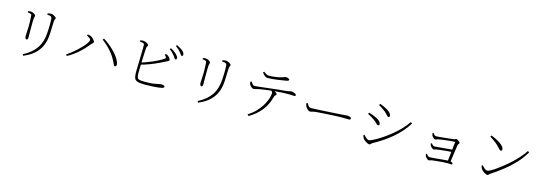

<svg xmlns="http://www.w3.org/2000/svg" viewBox="21 -1936 8868 3150"><g transform="rotate(15 4455.0 -360.5)"><path d="M369 51 355 28Q503 -49 574.5 -155.5Q646 -262 654 -418Q656 -454 657.5 -485.5Q659 -517 659.5 -545Q660 -573 659.5 -600Q659 -627 657 -654Q656 -665 653 -675.5Q650 -686 636 -693Q629 -697 612.5 -699.5Q596 -702 576 -703L575 -724Q589 -729 605 -731.5Q621 -734 632 -734Q646 -734 662 -728.5Q678 -723 692.5 -714.5Q707 -706 716 -697Q725 -688 725 -682Q725 -672 721 -665.5Q717 -659 713 -651Q709 -643 708 -626Q707 -604 706 -576.5Q705 -549 704 -520.5Q703 -492 702 -464.5Q701 -437 700 -414Q693 -242 612.5 -129.5Q532 -17 369 51ZM257 -656 256 -677Q270 -680 283 -681.5Q296 -683 305 -683Q318 -683 332 -678Q346 -673 358.5 -665.5Q371 -658 379 -649Q387 -640 387 -632Q387 -624 385 -617Q383 -610 380.5 -600.5Q378 -591 376 -573Q375 -560 374.5 -527.5Q374 -495 374 -453.5Q374 -412 374 -371.5Q374 -331 374.5 -301Q375 -271 375 -262Q375 -238 367.5 -230Q360 -222 352 -222Q343 -222 336.5 -229Q330 -236 326.5 -248Q323 -260 323 -274Q323 -294 326.5 -330.5Q330 -367 331 -432Q332 -455 331 -489.5Q330 -524 329 -557Q328 -590 326 -607Q325 -626 322.5 -634Q320 -642 307 -646Q295 -651 283.5 -652.5Q272 -654 257 -656Z M1293 -541 1302 -561Q1312 -560 1326 -558Q1340 -556 1354 -550Q1366 -545 1379 -534.5Q1392 -524 1404 -511.5Q1416 -499 1423.5 -487Q1431 -475 1431 -466Q1431 -454 1420.5 -446.5Q1410 -439 1397 -423Q1362 -379 1322.5 -337Q1283 -295 1240.5 -257.5Q1198 -220 1152.5 -188Q1107 -156 1060 -131L1044 -153Q1079 -176 1122 -210Q1165 -244 1207 -282.5Q1249 -321 1284 -359.5Q1319 -398 1340.5 -430.5Q1362 -463 1362 -484Q1362 -495 1349.5 -506Q1337 -517 1320.5 -526.5Q1304 -536 1293 -541ZM1866 -173Q1852 -173 1846.5 -184.5Q1841 -196 1829 -223Q1783 -321 1716 -398Q1649 -475 1560 -543L1577 -565Q1626 -535 1678 -493Q1730 -451 1775.5 -403Q1821 -355 1851.5 -307Q1882 -259 1889 -217Q1892 -202 1889 -192Q1886 -182 1880 -177.5Q1874 -173 1866 -173Z M2751 -592Q2735 -612 2714 -634Q2693 -656 2663 -677L2679 -696Q2715 -677 2740.5 -658.5Q2766 -640 2782 -623Q2801 -604 2810 -590Q2819 -576 2818 -561Q2817 -550 2810.5 -543.5Q2804 -537 2795 -538Q2784 -540 2775.5 -556.5Q2767 -573 2751 -592ZM2834 -674Q2817 -694 2797.5 -712.5Q2778 -731 2747 -753L2762 -772Q2797 -755 2823.5 -738.5Q2850 -722 2867 -706Q2887 -688 2894.5 -673.5Q2902 -659 2901 -643Q2901 -632 2895.5 -626.5Q2890 -621 2881 -621Q2870 -622 2860.5 -638.5Q2851 -655 2834 -674ZM2156 -691Q2173 -694 2188.5 -696.5Q2204 -699 2218 -697Q2231 -696 2245.5 -690.5Q2260 -685 2273.5 -677Q2287 -669 2295.5 -660.5Q2304 -652 2304 -645Q2304 -637 2299.5 -632Q2295 -627 2290.5 -619Q2286 -611 2284 -595Q2282 -573 2279.5 -528.5Q2277 -484 2275 -429.5Q2273 -375 2271.5 -321Q2270 -267 2269 -224.5Q2268 -182 2268 -162Q2268 -110 2279.5 -87Q2291 -64 2323.5 -58.5Q2356 -53 2418 -53Q2500 -53 2549.5 -60.5Q2599 -68 2628.5 -75.5Q2658 -83 2678 -83Q2704 -83 2721.5 -77Q2739 -71 2739 -58Q2739 -48 2731.5 -42Q2724 -36 2712 -32Q2694 -27 2656 -21.5Q2618 -16 2558.5 -12.5Q2499 -9 2417 -9Q2356 -9 2318 -15.5Q2280 -22 2260 -39Q2240 -56 2233 -88.5Q2226 -121 2226 -172Q2226 -189 2227 -225.5Q2228 -262 2229 -309Q2230 -356 2231.5 -407Q2233 -458 2234 -504Q2235 -550 2235.5 -584Q2236 -618 2235 -631Q2234 -654 2216.5 -660.5Q2199 -667 2157 -671ZM2607 -568 2623 -583Q2633 -581 2641 -578Q2649 -575 2655 -571Q2671 -561 2689 -539.5Q2707 -518 2707 -503Q2707 -490 2689.5 -481.5Q2672 -473 2644 -458Q2611 -441 2550.5 -412.5Q2490 -384 2412 -354Q2334 -324 2246 -301L2241 -335Q2318 -358 2392 -387.5Q2466 -417 2526.5 -447.5Q2587 -478 2622 -503Q2636 -513 2638 -520Q2640 -527 2633 -538Q2629 -546 2622 -553.5Q2615 -561 2607 -568Z M3339 51 3325 28Q3473 -49 3544.5 -155.5Q3616 -262 3624 -418Q3626 -454 3627.5 -485.5Q3629 -517 3629.5 -545Q3630 -573 3629.5 -600Q3629 -627 3627 -654Q3626 -665 3623 -675.5Q3620 -686 3606 -693Q3599 -697 3582.5 -699.5Q3566 -702 3546 -703L3545 -724Q3559 -729 3575 -731.5Q3591 -734 3602 -734Q3616 -734 3632 -728.5Q3648 -723 3662.5 -714.5Q3677 -706 3686 -697Q3695 -688 3695 -682Q3695 -672 3691 -665.5Q3687 -659 3683 -651Q3679 -643 3678 -626Q3677 -604 3676 -576.5Q3675 -549 3674 -520.5Q3673 -492 3672 -464.5Q3671 -437 3670 -414Q3663 -242 3582.5 -129.5Q3502 -17 3339 51ZM3227 -656 3226 -677Q3240 -680 3253 -681.5Q3266 -683 3275 -683Q3288 -683 3302 -678Q3316 -673 3328.5 -665.5Q3341 -658 3349 -649Q3357 -640 3357 -632Q3357 -624 3355 -617Q3353 -610 3350.5 -600.5Q3348 -591 3346 -573Q3345 -560 3344.5 -527.5Q3344 -495 3344 -453.5Q3344 -412 3344 -371.5Q3344 -331 3344.5 -301Q3345 -271 3345 -262Q3345 -238 3337.5 -230Q3330 -222 3322 -222Q3313 -222 3306.5 -229Q3300 -236 3296.5 -248Q3293 -260 3293 -274Q3293 -294 3296.5 -330.5Q3300 -367 3301 -432Q3302 -455 3301 -489.5Q3300 -524 3299 -557Q3298 -590 3296 -607Q3295 -626 3292.5 -634Q3290 -642 3277 -646Q3265 -651 3253.5 -652.5Q3242 -654 3227 -656Z M4079 -504 4098 -512Q4110 -491 4125.5 -472.5Q4141 -454 4158 -454Q4179 -454 4218 -458Q4257 -462 4309 -468Q4361 -474 4421 -481Q4481 -488 4544 -495Q4607 -502 4668 -507Q4704 -510 4723 -514Q4742 -518 4752 -521Q4762 -524 4771 -524Q4787 -524 4806.5 -518.5Q4826 -513 4841 -503.5Q4856 -494 4856 -482Q4856 -475 4852 -469Q4848 -463 4833 -463Q4823 -463 4799 -465.5Q4775 -468 4741 -468Q4707 -468 4637.5 -465.5Q4568 -463 4489 -455Q4440 -450 4386 -443Q4332 -436 4289.5 -429Q4247 -422 4230 -418Q4208 -413 4190.5 -407.5Q4173 -402 4158 -401Q4149 -401 4133.5 -410.5Q4118 -420 4104.5 -434.5Q4091 -449 4086 -462Q4082 -470 4081 -479.5Q4080 -489 4079 -504ZM4195 49 4173 27Q4248 -21 4300 -75Q4352 -129 4386 -182.5Q4420 -236 4438.5 -282Q4457 -328 4464 -361.5Q4471 -395 4471 -408Q4471 -423 4462 -436Q4453 -449 4431 -468L4465 -476Q4478 -470 4497.5 -459.5Q4517 -449 4532.5 -436.5Q4548 -424 4548 -413Q4548 -405 4542 -400Q4536 -395 4529 -389Q4522 -383 4519 -372Q4508 -334 4490 -284Q4472 -234 4438 -178Q4404 -122 4345.5 -64Q4287 -6 4195 49ZM4642 -671Q4614 -667 4576.5 -660.5Q4539 -654 4498 -648.5Q4457 -643 4417.5 -639Q4378 -635 4344 -635Q4310 -635 4286.5 -653.5Q4263 -672 4239 -705L4256 -720Q4284 -698 4303.5 -687.5Q4323 -677 4348 -677Q4376 -677 4406.5 -679.5Q4437 -682 4467 -687Q4497 -692 4524 -697Q4556 -704 4573 -710.5Q4590 -717 4600.5 -722Q4611 -727 4622 -727Q4648 -727 4667 -718.5Q4686 -710 4686 -696Q4686 -687 4676 -681Q4666 -675 4642 -671Z M5079 -408Q5088 -392 5097.5 -377Q5107 -362 5119.5 -352.5Q5132 -343 5150 -343Q5171 -343 5212 -344.5Q5253 -346 5305 -349Q5357 -352 5411.5 -355Q5466 -358 5515 -361Q5564 -364 5598 -366.5Q5632 -369 5642 -369Q5692 -372 5714.5 -375Q5737 -378 5756 -378Q5771 -378 5788 -374.5Q5805 -371 5816.5 -364Q5828 -357 5828 -346Q5828 -336 5822 -329.5Q5816 -323 5793 -323Q5768 -323 5739.5 -324Q5711 -325 5668 -325Q5651 -325 5608.5 -323.5Q5566 -322 5511 -319Q5456 -316 5400.5 -312.5Q5345 -309 5299.5 -306Q5254 -303 5232 -300Q5207 -297 5192.5 -293Q5178 -289 5168 -286Q5158 -283 5145 -283Q5134 -283 5118 -295Q5102 -307 5088.5 -323.5Q5075 -340 5069 -354Q5064 -367 5061.5 -377.5Q5059 -388 5057 -401Z M6218 -679 6231 -704Q6260 -694 6292 -680Q6324 -666 6351 -650Q6385 -630 6403 -612.5Q6421 -595 6428.5 -580.5Q6436 -566 6436 -554Q6436 -544 6431 -537Q6426 -530 6415 -530Q6405 -530 6393.5 -541.5Q6382 -553 6365.5 -572Q6349 -591 6322 -611Q6298 -631 6268 -650Q6238 -669 6218 -679ZM6794 -544 6819 -528Q6774 -453 6714.5 -385.5Q6655 -318 6584 -257.5Q6513 -197 6434 -144.5Q6355 -92 6272 -47Q6265 -43 6258.5 -35Q6252 -27 6244.5 -21Q6237 -15 6225 -15Q6212 -15 6190 -26.5Q6168 -38 6148 -53.5Q6128 -69 6118 -82Q6111 -92 6105 -110.5Q6099 -129 6097 -136L6114 -146Q6129 -128 6144 -113Q6159 -98 6174.5 -88.5Q6190 -79 6205 -79Q6217 -79 6252.5 -95Q6288 -111 6338.5 -140.5Q6389 -170 6449 -211.5Q6509 -253 6571 -305Q6633 -357 6690.5 -417Q6748 -477 6794 -544ZM6081 -493 6093 -517Q6134 -505 6164.5 -493.5Q6195 -482 6226 -466Q6255 -452 6273 -436.5Q6291 -421 6299.5 -405.5Q6308 -390 6308 -375Q6308 -369 6305 -364.5Q6302 -360 6297.5 -357Q6293 -354 6288 -354Q6276 -354 6265 -364Q6254 -374 6238.5 -390Q6223 -406 6196 -425Q6170 -444 6143 -460Q6116 -476 6081 -493Z M7200 -469Q7210 -456 7221.5 -441.5Q7233 -427 7252 -427Q7264 -427 7293 -429.5Q7322 -432 7359.5 -435.5Q7397 -439 7434.5 -443Q7472 -447 7502 -450.5Q7532 -454 7546 -456Q7559 -458 7565.5 -461Q7572 -464 7576.5 -467Q7581 -470 7587 -470Q7595 -470 7606 -464.5Q7617 -459 7628 -451Q7639 -443 7646.5 -434Q7654 -425 7654 -419Q7654 -412 7649 -406.5Q7644 -401 7639 -395Q7634 -389 7632 -378Q7628 -352 7622 -311.5Q7616 -271 7609.5 -226Q7603 -181 7597 -138.5Q7591 -96 7587 -65L7542 -71Q7545 -96 7549 -132Q7553 -168 7557.5 -208.5Q7562 -249 7566 -288.5Q7570 -328 7574 -360.5Q7578 -393 7581 -411Q7582 -418 7574 -418Q7553 -418 7518 -415Q7483 -412 7442 -407.5Q7401 -403 7362.5 -397.5Q7324 -392 7297 -387Q7285 -385 7273 -378.5Q7261 -372 7251 -372Q7241 -372 7228 -382Q7215 -392 7204.5 -405Q7194 -418 7191 -426Q7188 -434 7186.5 -445.5Q7185 -457 7184 -464ZM7215 -298Q7226 -286 7239.5 -272.5Q7253 -259 7272 -259Q7280 -259 7306 -261Q7332 -263 7368.5 -266.5Q7405 -270 7445 -273.5Q7485 -277 7522.5 -280Q7560 -283 7587 -284L7584 -246Q7540 -244 7491 -239.5Q7442 -235 7396 -229.5Q7350 -224 7314 -219Q7298 -217 7289 -212Q7280 -207 7270 -207Q7260 -207 7248 -215.5Q7236 -224 7226 -235Q7216 -246 7211 -254Q7207 -260 7204.5 -271Q7202 -282 7200 -290ZM7182 -111Q7193 -98 7206 -83Q7219 -68 7240 -68Q7255 -68 7281 -70Q7307 -72 7339 -74.5Q7371 -77 7405 -80.5Q7439 -84 7471.5 -86.5Q7504 -89 7531 -91Q7558 -93 7574 -93Q7588 -93 7600.5 -88.5Q7613 -84 7621.5 -77Q7630 -70 7630 -62Q7630 -53 7625 -49Q7620 -45 7612 -45Q7606 -45 7596 -46Q7586 -47 7574 -48Q7562 -49 7549 -49Q7516 -49 7467 -45.5Q7418 -42 7368.5 -37Q7319 -32 7284 -27Q7273 -26 7261 -20Q7249 -14 7241 -14Q7230 -14 7216.5 -23.5Q7203 -33 7192.5 -45Q7182 -57 7178 -65Q7175 -71 7172 -82.5Q7169 -94 7168 -102Z M8129 -674Q8168 -660 8208.5 -640Q8249 -620 8283.5 -597Q8318 -574 8339 -548.5Q8360 -523 8360 -498Q8360 -485 8354 -479Q8348 -473 8338 -473Q8331 -473 8321.5 -480.5Q8312 -488 8292 -510Q8274 -531 8255.5 -548Q8237 -565 8217 -581.5Q8197 -598 8172 -615Q8147 -632 8115 -651ZM8772 -583 8797 -567Q8736 -462 8654 -373.5Q8572 -285 8475.5 -209Q8379 -133 8272 -63Q8265 -59 8258.5 -51.5Q8252 -44 8245 -38Q8238 -32 8228 -32Q8213 -32 8191 -43.5Q8169 -55 8149.5 -71.5Q8130 -88 8120 -101Q8113 -112 8107.5 -129.5Q8102 -147 8100 -155L8116 -166Q8133 -148 8148.5 -132.5Q8164 -117 8179.5 -108Q8195 -99 8210 -99Q8226 -99 8263.5 -119Q8301 -139 8352.5 -175Q8404 -211 8462 -258Q8520 -305 8578 -359Q8636 -413 8686.5 -470.5Q8737 -528 8772 -583Z"/></g></svg>

Font: Noto Serif HK
Style: Regular
Weight: 200
Designer: Ryoko NISHIZUKA 西塚涼子 (kana & ideographs); Frank Grießhammer (Latin, Greek & Cyrillic); Wenlong ZHANG 张文龙 (bopomofo); San
Foundry: Adobe
Version: Version 2.001;hotconv 1.1.0;makeotfexe 2.6.0